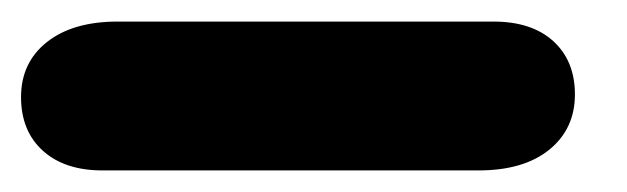

<svg xmlns="http://www.w3.org/2000/svg" viewBox="-66 -7 581 178"><path d="M29 151Q-6 151 -26.2 132.8Q-46.5 114.5 -46.5 83Q-46.5 51 -22.5 32Q1.5 13 43 13H391.5Q427 13 447 31.2Q467 49.5 467 80.5Q467 112.5 443.2 131.8Q419.5 151 377.5 151Z"/></svg>

Font: Edu SA Hand Cursive
Style: Regular
Weight: 400
Designer: Tina and Corey Anderson, Eben Sorkin, Mirko Velimirovic
Foundry: Google for Education
Version: Version 2.000